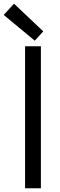

<svg xmlns="http://www.w3.org/2000/svg" viewBox="-51 -1006 322 1026"><path d="M83 0H167.5V-758.8H83ZM180.2 -838.4 23.9 -986.3 -31.2 -926.3 134.8 -788.6Z"/></svg>

Font: Duru Sans
Style: Regular
Weight: 400
Designer: Onur Yazıcıgil
Foundry: Onur Yazıcıgil
Version: Version 1.002